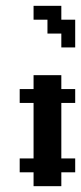

<svg xmlns="http://www.w3.org/2000/svg" viewBox="-20 -639 278 659"><path d="M47.6 -95.2H95.2V-47.6H47.6ZM95.2 -95.2H142.9V-47.6H95.2ZM142.9 -95.2H190.5V-47.6H142.9ZM190.5 -95.2H238.1V-47.6H190.5ZM95.2 -47.6H142.9V0H95.2ZM142.9 -47.6H190.5V0H142.9ZM142.9 -142.9H190.5V-95.2H142.9ZM95.2 -142.9H142.9V-95.2H95.2ZM95.2 -190.5H142.9V-142.9H95.2ZM95.2 -238.1H142.9V-190.5H95.2ZM142.9 -238.1H190.5V-190.5H142.9ZM142.9 -285.7H190.5V-238.1H142.9ZM142.9 -190.5H190.5V-142.9H142.9ZM95.2 -285.7H142.9V-238.1H95.2ZM95.2 -333.3H142.9V-285.7H95.2ZM142.9 -333.3H190.5V-285.7H142.9ZM142.9 -381H190.5V-333.3H142.9ZM95.2 -381H142.9V-333.3H95.2ZM47.6 -333.3H95.2V-285.7H47.6ZM190.5 -333.3H238.1V-285.7H190.5ZM142.9 -571.4H190.5V-523.8H142.9ZM190.5 -523.8H238.1V-476.2H190.5ZM190.5 -571.4H238.1V-523.8H190.5ZM142.9 -619H190.5V-571.4H142.9ZM95.2 -619H142.9V-571.4H95.2Z"/></svg>

Font: Jacquard 12
Style: Regular
Weight: 400
Designer: Sarah Cadigan-Fried
Version: Version 1.000; ttfautohint (v1.8.4.7-5d5b)